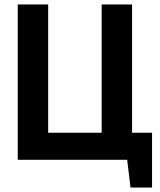

<svg xmlns="http://www.w3.org/2000/svg" viewBox="-20 -720 722 865"><path d="M665 125H568L553 0H60V-700H197V-122H438V-700H575V-122H665Z"/></svg>

Font: PT Sans
Style: Bold
Weight: 700
Version: Version 2.003W OFL; ttfautohint (v1.6)